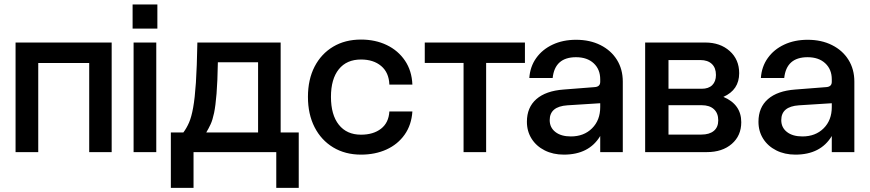

<svg xmlns="http://www.w3.org/2000/svg" viewBox="-20 -694 3969 876"><path d="M51 -500H489.5V0H387V-406.5H154.5V0H51Z M585 -673.5H698V-563.5H585ZM589.5 -500H693V0H589.5Z M880.5 -500H1260.5V-89.5H1343V163H1240.5V0H863V163H759.5V-89.5H816.5Q831.5 -109.5 842.5 -134.8Q853.5 -160 861.2 -202.8Q869 -245.5 873.8 -316.8Q878.5 -388 880.5 -500ZM921 -89.5H1157.5V-410H974Q972.5 -321.5 968 -266.5Q963.5 -211.5 956.8 -179Q950 -146.5 940.8 -126.8Q931.5 -107 921 -89.5Z M1385 -252Q1385 -331 1415.2 -389.8Q1445.5 -448.5 1500 -481Q1554.5 -513.5 1627 -513.5Q1692.5 -513.5 1744.5 -488.5Q1796.5 -463.5 1827.8 -417.2Q1859 -371 1861.5 -308H1756.5Q1754.5 -363 1719.2 -392.8Q1684 -422.5 1627 -422.5Q1561.5 -422.5 1525.8 -378Q1490 -333.5 1490 -252Q1490 -170 1526 -124.8Q1562 -79.5 1627 -79.5Q1683.5 -79.5 1718.5 -106.8Q1753.5 -134 1756.5 -185.5H1861.5Q1857.5 -124 1826.2 -79.8Q1795 -35.5 1743.5 -12Q1692 11.5 1627 11.5Q1555 11.5 1500.2 -21.5Q1445.5 -54.5 1415.2 -113.8Q1385 -173 1385 -252Z M2375 -500V-407H2198V0H2095V-407H1918V-500Z M2821.5 -321.5V0H2718.5V-73.5Q2667.5 11.5 2552.5 11.5Q2503.5 11.5 2465.2 -7.8Q2427 -27 2405.5 -61Q2384 -95 2384 -138.5Q2384 -204 2427.2 -241.8Q2470.5 -279.5 2551.5 -285.5L2692.5 -296.5Q2718.5 -298 2718.5 -320.5V-332Q2718.5 -377.5 2688.8 -405.2Q2659 -433 2608 -433Q2511.5 -433 2501.5 -338H2395Q2398.5 -390 2426.5 -429.2Q2454.5 -468.5 2501.5 -490.5Q2548.5 -512.5 2608.5 -512.5Q2671.5 -512.5 2719.8 -488.2Q2768 -464 2794.8 -421Q2821.5 -378 2821.5 -321.5ZM2488 -146Q2488 -112 2514 -91.8Q2540 -71.5 2584.5 -71.5Q2644 -71.5 2681.2 -108.5Q2718.5 -145.5 2718.5 -205.5V-223L2568.5 -213.5Q2488 -208 2488 -146Z M3280.5 -252Q3362 -217.5 3362 -136.5Q3362 -75 3318.8 -37.5Q3275.5 0 3205 0H2923.5V-500H3197.5Q3266 -500 3309.2 -461.2Q3352.5 -422.5 3352.5 -360Q3352.5 -284 3280.5 -252ZM3181.5 -289Q3213 -289 3229.8 -305.8Q3246.5 -322.5 3246.5 -352Q3246.5 -384.5 3227.8 -402.2Q3209 -420 3175.5 -420H3030V-289ZM3180 -80Q3216.5 -80 3236.8 -96.8Q3257 -113.5 3257 -145Q3257 -177.5 3237.2 -195.8Q3217.5 -214 3181.5 -214H3030V-80Z M3878 -321.5V0H3775V-73.5Q3724 11.5 3609 11.5Q3560 11.5 3521.8 -7.8Q3483.5 -27 3462 -61Q3440.5 -95 3440.5 -138.5Q3440.5 -204 3483.8 -241.8Q3527 -279.5 3608 -285.5L3749 -296.5Q3775 -298 3775 -320.5V-332Q3775 -377.5 3745.2 -405.2Q3715.5 -433 3664.5 -433Q3568 -433 3558 -338H3451.5Q3455 -390 3483 -429.2Q3511 -468.5 3558 -490.5Q3605 -512.5 3665 -512.5Q3728 -512.5 3776.2 -488.2Q3824.5 -464 3851.2 -421Q3878 -378 3878 -321.5ZM3544.5 -146Q3544.5 -112 3570.5 -91.8Q3596.5 -71.5 3641 -71.5Q3700.5 -71.5 3737.8 -108.5Q3775 -145.5 3775 -205.5V-223L3625 -213.5Q3544.5 -208 3544.5 -146Z"/></svg>

Font: Overused Grotesk Medium
Style: Regular
Weight: 525
Version: Version 0.004